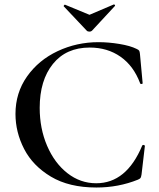

<svg xmlns="http://www.w3.org/2000/svg" viewBox="-20 -824 709 856"><path d="M589 -606Q598 -602 600.5 -598Q603 -594 604 -583L616 -453Q616 -450 611 -449.5Q606 -449 605 -452Q576 -530 517.5 -571Q459 -612 380 -612Q275 -612 216 -539Q157 -466 157 -343Q157 -251 190 -174Q223 -97 280.5 -52Q338 -7 409 -7Q544 -7 614 -175Q616 -178 619 -178Q621 -178 623.5 -176.5Q626 -175 626 -174L611 -46Q609 -34 606.5 -30.5Q604 -27 595 -23Q508 12 410 12Q288 12 207 -36.5Q126 -85 87.5 -160Q49 -235 49 -316Q49 -410 100.5 -483Q152 -556 237 -596Q322 -636 419 -636Q464 -636 512.5 -628Q561 -620 589 -606ZM264 -797Q264 -799 266.5 -801.5Q269 -804 270 -803L379 -758L487 -804H488Q491 -804 492.5 -801.5Q494 -799 492 -797L390 -687Q386 -683 379 -683Q371 -683 367 -687L264 -796Z"/></svg>

Font: Cormorant SC SemiBold
Style: Regular
Weight: 600
Designer: Christian Thalmann (Catharsis Fonts)
Foundry: Catharsis Fonts
Version: Version 4.000